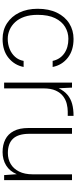

<svg xmlns="http://www.w3.org/2000/svg" viewBox="429 -1007 590 1488"><g transform="rotate(90 724.0 -263.0)"><path d="M282 12Q213 12 160 -22.5Q107 -57 77.5 -118Q48 -179 48 -260Q48 -347 78.5 -409.5Q109 -472 162 -505Q215 -538 282 -538Q371 -538 428 -493Q485 -448 499 -376H452Q440 -433 394.5 -465.5Q349 -498 281 -498Q231 -498 188.5 -472.5Q146 -447 120.5 -394.5Q95 -342 95 -260Q95 -201 110 -157.5Q125 -114 151.5 -85.5Q178 -57 211.5 -42.5Q245 -28 281 -28Q323 -28 359 -42.5Q395 -57 420 -84.5Q445 -112 452 -151H499Q485 -80 428.5 -34Q372 12 282 12Z M620 0V-526H659L664 -423Q685 -466 715 -491Q745 -516 785 -527Q825 -538 878 -538V-493H844Q817 -493 785.5 -485.5Q754 -478 726.5 -457.5Q699 -437 682 -400Q665 -363 665 -304V0Z M1158 12Q1103 12 1061 -9Q1019 -30 995.5 -74.5Q972 -119 972 -189V-526H1017V-196Q1017 -110 1054.5 -69.5Q1092 -29 1166 -29Q1214 -29 1251 -51Q1288 -73 1309.5 -116Q1331 -159 1331 -222V-526H1376V0H1337L1330 -98Q1307 -43 1262 -15.5Q1217 12 1158 12Z"/></g></svg>

Font: DM Sans 9pt ExtraLight
Style: Regular
Weight: 250
Version: Version 4.004;gftools[0.9.30]